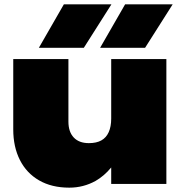

<svg xmlns="http://www.w3.org/2000/svg" viewBox="-20 -847 847 884"><path d="M299 17Q218 17 160 -16.5Q102 -50 71.5 -110.5Q41 -171 41 -251V-575H295V-287Q295 -240 319.5 -214Q344 -188 389 -188Q424 -188 446.5 -200.5Q469 -213 480.5 -238.5Q492 -264 492 -301V-575H746V0H492V-76Q460 -37 420 -14Q364 17 299 17ZM274 -827H493L366 -627H159ZM556 -827H775L648 -627H441Z"/></svg>

Font: Bounded
Style: Regular
Weight: 900
Designer: Vlad Churkin
Version: Version 1.0